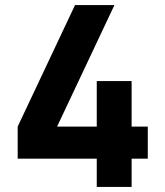

<svg xmlns="http://www.w3.org/2000/svg" viewBox="-20 -740 655 760"><path d="M501 0V-112H565V-239H501V-419H363V-239H206L433 -720H277L50 -239V-112H363V0Z"/></svg>

Font: Manrope ExtraBold
Style: Regular
Weight: 800
Designer: Mikhail Sharanda
Foundry: Mikhail Sharanda
Version: Version 4.505